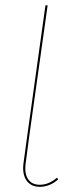

<svg xmlns="http://www.w3.org/2000/svg" viewBox="-20 -701 296 730"><path d="M196.8 -25.4 201.2 -19Q169.4 9.3 131.3 9.3Q97.7 9.3 80.8 -14.9Q64 -39.1 69.3 -80.1L83.5 -184.1L152.8 -680.7H161.1L91.3 -184.1L77.6 -80.1Q72.3 -41.5 86.7 -20Q101.1 1.5 131.3 1.5Q165.5 1.5 196.8 -25.4Z"/></svg>

Font: Fira Sans Compressed Eight
Style: Italic
Weight: 100
Width: 3
Italic angle: -8°
Designer: Carrois Corporate & Edenspiekermann AG
Foundry: Carrois Corporate GbR & Edenspiekermann AG
Version: Version 4.203;PS 004.203;hotconv 1.0.88;makeotf.lib2.5.64775